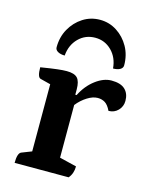

<svg xmlns="http://www.w3.org/2000/svg" viewBox="-109 -778 660 848"><g transform="rotate(15 221.5 -354.0)"><path d="M41 0Q41 -44 57 -51L103 -69V-376L56 -388Q41 -392 41 -437Q90 -445 116 -448Q142 -451 159 -451Q194 -451 208 -436Q222 -421 222 -384V-360H228Q251 -406 288 -434Q325 -462 361 -462Q403 -462 423 -443Q443 -424 443 -391Q443 -365 425.5 -347Q408 -329 382 -329Q370 -354 355.5 -363Q341 -372 322 -372Q300 -372 274.5 -356Q249 -340 229 -315V-74L307 -55Q307 -22 288 0ZM243 -708Q285 -708 320 -685.5Q355 -663 376 -625.5Q397 -588 397 -541Q397 -529 385 -522Q373 -515 353 -515Q349 -564 318 -595Q287 -626 243 -626Q198 -626 167 -595Q136 -564 132 -515Q113 -515 100.5 -522Q88 -529 88 -541Q88 -588 109 -625.5Q130 -663 165 -685.5Q200 -708 243 -708Z"/></g></svg>

Font: Petrona
Style: Bold
Weight: 700
Designer: Ringo R. Seeber
Foundry: Ringo R. Seeber
Version: Version 2.001; ttfautohint (v1.8.3)